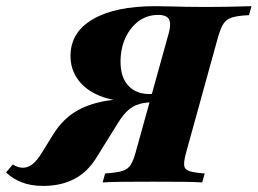

<svg xmlns="http://www.w3.org/2000/svg" viewBox="-76 -591 835 622"><path d="M256.5 0 264.5 -29Q301.6 -31.5 320.2 -37.1Q338.7 -42.7 347.6 -57.3Q356.5 -71.8 363.7 -98.4L468.5 -475.8Q475.8 -500 475 -514.5Q474.2 -529 464.9 -535.9Q455.6 -542.7 436.3 -542.7Q400.8 -542.7 373.4 -522.6Q346 -502.4 330.2 -468.1Q314.5 -433.9 314.5 -390.3Q314.5 -341.1 339.5 -313.7Q364.5 -286.3 408.9 -286.3Q417.7 -286.3 425.4 -287.1Q433.1 -287.9 441.9 -288.7L437.1 -262.1Q427.4 -262.9 416.1 -262.5Q404.8 -262.1 389.1 -261.7Q373.4 -261.3 349.2 -262.1Q290.3 -262.9 246 -281Q201.6 -299.2 177 -332.7Q152.4 -366.1 152.4 -409.7Q152.4 -486.3 224.6 -528.6Q296.8 -571 427.4 -571Q451.6 -571 475 -570.2Q498.4 -569.4 525 -569Q551.6 -568.5 586.3 -568.5Q635.5 -568.5 674.6 -569.4Q713.7 -570.2 738.7 -571L730.6 -541.9Q694.4 -540.3 675.4 -534.3Q656.5 -528.2 647.6 -513.7Q638.7 -499.2 630.6 -471.8L527.4 -98.4Q519.4 -70.2 520.6 -56Q521.8 -41.9 537.5 -36.7Q553.2 -31.5 587.1 -29L579 0Q556.5 -1.6 516.1 -2Q475.8 -2.4 418.5 -2.4Q360.5 -2.4 320.2 -2Q279.8 -1.6 256.5 0ZM63.7 11.3Q25.8 11.3 -3.6 0.4Q-33.1 -10.5 -56.5 -32.3L-34.7 -58.1Q-17.7 -47.6 -1.6 -47.6Q14.5 -47.6 29.4 -59.3Q44.4 -71 60.5 -97.6L96.8 -156.5Q125.8 -202.4 166.5 -228.2Q207.3 -254 269 -264.5Q330.6 -275 423.4 -275L421 -259.7Q395.2 -259.7 375.4 -254Q355.6 -248.4 339.5 -234.3Q323.4 -220.2 307.3 -194.4L237.1 -81.5Q208.1 -33.9 164.9 -11.3Q121.8 11.3 63.7 11.3Z"/></svg>

Font: Playfair 5pt SemiExpanded Light Black
Style: Italic
Weight: 900
Italic angle: -15.6°
Version: Version 2.001;gftools[0.9.30]